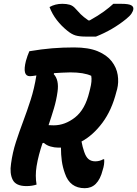

<svg xmlns="http://www.w3.org/2000/svg" viewBox="-20 -969 720 1008"><path d="M172 0Q160 4 146.5 6Q133 8 119 8Q63 8 46.5 -25.5Q30 -59 38 -110Q46 -169 63.5 -223Q81 -277 101.5 -331.5Q122 -386 141 -445Q160 -504 171 -573Q159 -571 150.5 -570Q142 -569 137 -569Q96 -569 116 -649Q120 -664 124.5 -676Q129 -688 134 -700Q199 -711 254 -715.5Q309 -720 369 -720Q445 -720 493 -700Q541 -680 566.5 -647Q592 -614 598 -575.5Q604 -537 595 -501L591 -487Q567 -391 518 -325Q469 -259 408 -226Q413 -198 422 -172Q431 -145 445 -133.5Q459 -122 480 -122Q503 -122 522 -133H527Q528 -119 526 -105Q524 -91 519 -76Q507 -28 483 -4Q460 19 425 19Q347 19 321 -58Q309 -91 304.5 -124Q300 -157 300 -194Q292 -194 285 -194Q266 -194 245 -200Q224 -206 210 -219L203 -217Q193 -187 185 -157Q177 -127 172 -96Q164 -46 172 0ZM282 -487Q276 -443 263 -399.5Q250 -356 235 -312Q246 -311 262 -311Q321 -311 374 -352.5Q427 -394 449 -486L453 -502Q464 -544 459 -571Q420 -589 349 -589Q327 -589 305.5 -587.5Q284 -586 264 -585L262 -580Q291 -549 282 -487ZM484 -777H428Q397 -777 376.5 -783Q356 -789 333 -808Q302 -833 278 -864Q254 -895 240 -932Q270 -949 307 -949Q330 -949 346.5 -944Q363 -939 376 -924Q389 -909 403.5 -894.5Q418 -880 444 -862H451Q496 -887 526 -909Q556 -931 575 -949H615Q655 -949 668.5 -941.5Q682 -934 680 -921Q679 -911 670.5 -898Q662 -885 642 -869Q572 -812 484 -777Z"/></svg>

Font: Recursive Sn Csl St
Style: Bold Italic
Weight: 700
Italic angle: -15°
Version: Version 1.079;hotconv 1.0.112;makeotfexe 2.5.65598; ttfautoh